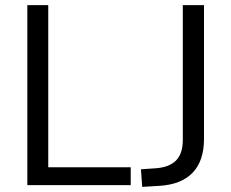

<svg xmlns="http://www.w3.org/2000/svg" viewBox="-20 -725 905 752"><path d="M87 0V-705H169V-70H492V0ZM532 -62 591 -66Q644 -70 670 -97Q696 -124 696 -177V-705H779V-181Q779 -95 734.5 -48.5Q690 -2 603 3L537 7Z"/></svg>

Font: wassup Sans
Style: Regular
Weight: 400
Version: Version 2.001